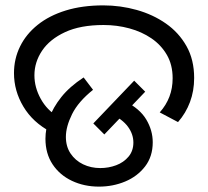

<svg xmlns="http://www.w3.org/2000/svg" viewBox="-20 -686 774 714"><path d="M168 -196Q102 -231 67 -289.5Q32 -348 32 -414Q32 -467 54.5 -513Q77 -559 120 -593.5Q163 -628 224.5 -647Q286 -666 364 -666Q428 -666 488.5 -649Q549 -632 597 -598.5Q645 -565 673.5 -514.5Q702 -464 702 -396Q702 -348 686.5 -306.5Q671 -265 642 -232L574 -268Q598 -295 610 -326.5Q622 -358 622 -395Q622 -445 600.5 -482Q579 -519 543 -543.5Q507 -568 461 -580.5Q415 -593 365 -593Q279 -593 222 -566.5Q165 -540 136.5 -497.5Q108 -455 108 -406Q108 -361 131.5 -318.5Q155 -276 195 -253L168 -196ZM149 -170Q149 -207 163 -246.5Q177 -286 208 -325Q239 -364 291 -398L326 -352Q271 -308 248 -261.5Q225 -215 225 -177Q225 -141 242.5 -115Q260 -89 289 -75Q318 -61 353 -61Q384 -61 412 -71.5Q440 -82 458 -103.5Q476 -125 476 -156Q476 -187 456 -214.5Q436 -242 393 -263L444 -310Q500 -282 524 -241.5Q548 -201 548 -157Q548 -104 519.5 -67Q491 -30 445.5 -11Q400 8 348 8Q293 8 247.5 -13.5Q202 -35 175.5 -75Q149 -115 149 -170ZM327 -227 479 -386 520 -345 368 -186Z"/></svg>

Font: uoriya05
Style: Book
Weight: 400
Designer: Jelle Bosma - Monotype Design Team
Foundry: Monotype Imaging Inc.
Version: Version 2.003